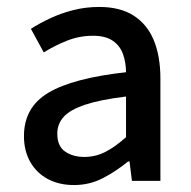

<svg xmlns="http://www.w3.org/2000/svg" viewBox="-20 -521 550 553"><path d="M193 12Q151 12 118.5 -5Q86 -22 67.5 -54Q49 -86 49 -129Q49 -212 119.5 -254Q190 -296 343 -313Q343 -340 334.5 -364.5Q326 -389 305 -403.5Q284 -418 248 -418Q209 -418 173.5 -404Q138 -390 106 -370L69 -438Q94 -454 125 -468.5Q156 -483 191.5 -492Q227 -501 266 -501Q326 -501 365 -476Q404 -451 423 -405Q442 -359 442 -294V0H360L353 -56H349Q315 -28 276.5 -8Q238 12 193 12ZM223 -69Q255 -69 283.5 -83.5Q312 -98 343 -126V-243Q269 -234 225.5 -219.5Q182 -205 163.5 -184.5Q145 -164 145 -136Q145 -100 167.5 -84.5Q190 -69 223 -69Z"/></svg>

Font: Source Sans 3 ExtraLight Medium
Style: Regular
Weight: 500
Version: Version 3.052;hotconv 1.1.0;makeotfexe 2.6.0